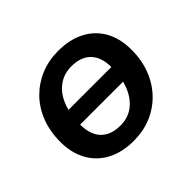

<svg xmlns="http://www.w3.org/2000/svg" viewBox="-122 -661 834 834"><g transform="rotate(-45 295.0 -244.5)"><path d="M274 10Q202 10 150.5 -17.5Q99 -45 71.5 -95Q44 -145 44 -212Q44 -278 65 -331Q86 -384 123.5 -421.5Q161 -459 210 -479Q259 -499 316 -499Q388 -499 439.5 -472Q491 -445 518.5 -395.5Q546 -346 546 -278Q546 -212 525 -159Q504 -106 466.5 -68Q429 -30 380 -10Q331 10 274 10ZM279 -78Q327 -78 361 -104.5Q395 -131 413 -177.5Q431 -224 431 -284Q431 -346 400 -378.5Q369 -411 310 -411Q263 -411 228.5 -385Q194 -359 176 -312.5Q158 -266 158 -206Q158 -143 189.5 -110.5Q221 -78 279 -78ZM121 -205 134 -286H468L455 -205Z"/></g></svg>

Font: Nunito Sans 12pt ExtraLight
Style: Italic
Weight: 200
Italic angle: -9°
Designer: Vernon Adams
Foundry: Vernon Adams
Version: Version 3.101;gftools[0.9.27]